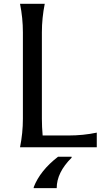

<svg xmlns="http://www.w3.org/2000/svg" viewBox="-20 -757 527 987"><path d="M153.3 210V205.1Q186.5 119.6 278.3 48.8H348.1V53.7Q271.5 129.9 271.5 210ZM83 0Q97.7 -73.2 97.7 -146.5V-590.8Q97.7 -664.1 83 -737.3H210Q195.3 -664.1 195.3 -590.8V-146.5Q195.3 -105.5 199.2 -60.5H331.1Q408.2 -60.5 477.5 -75.2V0Z"/></svg>

Font: Classica
Style: Book
Weight: 400
Version: Version 1.001